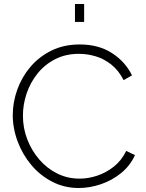

<svg xmlns="http://www.w3.org/2000/svg" viewBox="-20 -937 730 963"><path d="M44 -360Q44 -424 66.5 -487Q89 -550 132 -601Q175 -652 237.5 -683Q300 -714 380 -714Q475 -714 542 -670.5Q609 -627 642 -559L600 -535Q575 -584 538.5 -613Q502 -642 460 -654.5Q418 -667 376 -667Q309 -667 256.5 -640Q204 -613 168 -568Q132 -523 113.5 -468Q95 -413 95 -357Q95 -294 117 -237.5Q139 -181 177.5 -136.5Q216 -92 267.5 -66.5Q319 -41 379 -41Q422 -41 466.5 -55.5Q511 -70 550 -100.5Q589 -131 613 -180L657 -159Q633 -106 587.5 -69Q542 -32 486 -13Q430 6 375 6Q303 6 242 -25.5Q181 -57 137 -109.5Q93 -162 68.5 -227.5Q44 -293 44 -360ZM356 -827V-917H402V-827Z"/></svg>

Font: Raleway Light
Style: Regular
Weight: 300
Designer: Matt McInerney, Pablo Impallari, Rodrigo Fuenzalida
Foundry: Matt McInerney, Pablo Impallari, Rodrigo Fuenzalida
Version: Version 4.026